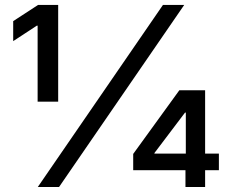

<svg xmlns="http://www.w3.org/2000/svg" viewBox="-20 -747 922 767"><path d="M131 0H215.9L715.9 -727.3H631ZM32.7 -582.7 127.1 -644.5H130.3V-340.9H212.4V-727.3H132.1L32.7 -662.6ZM512.1 -67.1H720.9V0H799.4V-67.1H854.4V-133.5H799.4V-386.4H696.4L512.1 -132.1ZM596.9 -133.5V-135.7L719.1 -297.2H722.3V-133.5Z"/></svg>

Font: Margiela Sans Medium
Style: Regular
Weight: 500
Designer: Stefan Endress, Andreas Faust
Version: Version 1.100;FEAKit 1.0